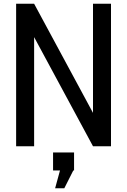

<svg xmlns="http://www.w3.org/2000/svg" viewBox="-20 -780 678 1024"><path d="M263 129H300L274 224H323L371 129H375V33H263ZM476 -178 162 -760H66V0H162V-582L476 0H572V-760H476Z"/></svg>

Font: LXGW Marker Gothic
Style: Regular
Weight: 400
Version: Version 1.001